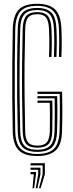

<svg xmlns="http://www.w3.org/2000/svg" viewBox="-20 -827 390 1026"><path d="M179.2 6.8Q111 6.8 80.4 -23.9Q49.8 -54.5 48 -125.2Q46.2 -214.5 45.6 -303.1Q45 -391.8 45.6 -483.2Q46.2 -574.8 48.2 -672.5Q50 -741.8 79.2 -774.2Q108.5 -806.8 178.8 -806.8Q242 -806.8 273.4 -777.4Q304.8 -748 308 -675.8Q309.8 -638.2 309.9 -600.2Q310 -562.2 308 -522.8H294.8Q296.2 -555.8 296.5 -594.2Q296.8 -632.8 294.8 -675Q291.8 -741.2 264.1 -768.5Q236.5 -795.8 178.8 -795.8Q115.2 -795.8 89.2 -765.9Q63.2 -736 61.5 -672Q59.8 -579 59 -488.6Q58.2 -398.2 58.9 -308.1Q59.5 -218 61.5 -125.2Q63 -57.5 91.8 -30.9Q120.5 -4.2 179.2 -4.2Q239.8 -4.2 268 -31.8Q296.2 -59.2 298.2 -125.2Q299.5 -167.5 299.8 -203.9Q300 -240.2 299.9 -270.8Q299.8 -301.2 299 -325H180.2V-337H311.8Q313 -301.5 313.2 -249.9Q313.5 -198.2 311.5 -124.8Q309.2 -51.5 276.6 -22.4Q244 6.8 179.2 6.8ZM179.2 -15.5Q124.8 -15.5 100.4 -40.5Q76 -65.5 74.8 -125.5Q72.5 -217.8 71.6 -305.4Q70.8 -393 71.5 -482.9Q72.2 -572.8 74.8 -671.8Q76.2 -734 100.9 -759.2Q125.5 -784.5 178.8 -784.5Q230.5 -784.5 254.8 -759.6Q279 -734.8 281.5 -674.2Q283.5 -634.2 283.4 -597Q283.2 -559.8 281.8 -522.8H268.2Q269.8 -560.5 270 -597.2Q270.2 -634 268.2 -673.5Q266 -729 244.8 -751.2Q223.5 -773.5 178.8 -773.5Q132.5 -773.5 111 -750.8Q89.5 -728 88 -671.2Q85.5 -571.8 84.8 -481.6Q84 -391.5 84.9 -304.1Q85.8 -216.8 88 -125.8Q89.2 -72.2 110.1 -49.4Q131 -26.5 179.2 -26.5Q226.2 -26.5 248.1 -48.8Q270 -71 271.5 -126.2Q272.8 -173.5 272.8 -222Q272.8 -270.5 272 -301.5H180.2V-313.2H285.5Q286.5 -282.2 286.6 -236.9Q286.8 -191.5 285 -125.8Q283 -65.8 258.6 -40.6Q234.2 -15.5 179.2 -15.5ZM179.2 -37.8Q138.2 -37.8 120.2 -57.6Q102.2 -77.5 101.2 -126.2Q99 -218.5 98.1 -306.4Q97.2 -394.2 98 -483.9Q98.8 -573.5 101.2 -670.8Q102.5 -720.8 120 -741.5Q137.5 -762.2 178.8 -762.2Q217.8 -762.2 235.4 -742.2Q253 -722.2 255 -673Q256.8 -633.2 256.8 -598.1Q256.8 -563 255 -522.8H241.8Q243 -549.2 243.4 -573.4Q243.8 -597.5 243.4 -621.5Q243 -645.5 241.8 -671.8Q240 -716.5 225.6 -733.9Q211.2 -751.2 178.8 -751.2Q144.8 -751.2 130.1 -733.5Q115.5 -715.8 114.5 -670.5Q112 -574 111.2 -485.5Q110.5 -397 111.4 -309.2Q112.2 -221.5 114.5 -126.5Q115.5 -83.8 129.9 -66.2Q144.2 -48.8 179.2 -48.8Q215 -48.8 230 -66.2Q245 -83.8 246.2 -127.2Q247.2 -173 246.9 -212.6Q246.5 -252.2 245.8 -277.8H180.2V-289.5H259.5Q260 -266.2 260.4 -224Q260.8 -181.8 259.5 -126.8Q258.2 -77.8 239.8 -57.8Q221.2 -37.8 179.2 -37.8ZM188.2 179.2 207.8 104.2V56.8H143.2V45H219.8V104.2L197.2 179.2ZM153.8 179.2 160.5 104.2H143.2V92.2H172.2V104.2L162.5 179.2ZM171 179.2 184.2 104.2V80.5H143.2V68.8H196V104.2L179.8 179.2Z"/></svg>

Font: Big Shoulders Inline Display Thin
Style: Regular
Weight: 400
Version: Version 2.002